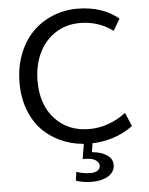

<svg xmlns="http://www.w3.org/2000/svg" viewBox="-61 -774 806 1041"><g transform="rotate(-5 341.5 -253.0)"><path d="M396.5 218.3Q350.1 218.3 310.5 204.6L316.9 157.2Q327.1 161.6 349.9 166Q372.6 170.4 392.1 170.4Q393.1 170.4 393.6 170.4Q418.5 170.4 432.4 160.6Q446.3 150.9 446.3 133.8Q446.3 117.2 427.2 104.2Q408.2 91.3 368.2 91.3H357.4L373 -4.4H420.4L410.6 58.1Q461.9 63 491.9 83.5Q522 104 522 136.2Q522 155.8 512.5 171.6Q502.9 187.5 486.1 197.5Q469.2 207.5 446.8 212.9Q424.3 218.3 398.4 218.3Q397.9 218.3 397.5 218.3Q397 218.3 396.5 218.3ZM402.3 10.7Q331.5 10.7 268.6 -12.9Q205.6 -36.6 157.2 -80.8Q108.9 -125 80.6 -194.3Q52.2 -263.7 52.2 -349.6Q52.2 -432.6 78.9 -503.2Q105.5 -573.7 151.9 -621.8Q198.2 -669.9 262 -696.8Q325.7 -723.6 398.9 -723.6Q533.2 -723.6 622.6 -650.4L585.4 -586.9Q506.8 -645 405.8 -645Q329.6 -645 271 -606.2Q212.4 -567.4 181.4 -500.5Q150.4 -433.6 150.4 -350.6Q150.4 -221.2 221.9 -144.5Q293.5 -67.9 406.7 -67.9Q514.2 -67.9 607.9 -138.2L639.2 -64Q537.1 10.7 402.3 10.7Z"/></g></svg>

Font: Muli
Style: Regular
Weight: 400
Designer: Vernon Adams
Foundry: newtypography
Version: Version 2; ttfautohint (v1.00rc1.6-4cba) -l 8 -r 50 -G 200 -